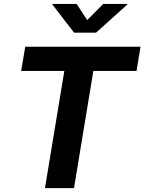

<svg xmlns="http://www.w3.org/2000/svg" viewBox="-20 -968 743 988"><path d="M88.9 -603 109.9 -727.5H703.1L682.6 -603H460.4L360.8 0H211.4L311 -603ZM374.5 -947.8 428.7 -864.7 511.2 -947.8H635.7L635.3 -944.8L474.1 -799.8H361.3L249.5 -944.8L250 -947.8Z"/></svg>

Font: Inter 18pt
Style: Bold Italic
Weight: 700
Italic angle: -9.3988°
Designer: Rasmus Andersson
Foundry: rsms
Version: Version 4.001;git-66647c0bb